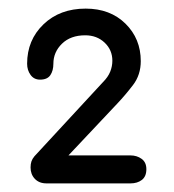

<svg xmlns="http://www.w3.org/2000/svg" viewBox="-20 -812 405 446"><path d="M88 -386Q71 -386 61 -396.5Q51 -407 51 -423Q51 -431 53 -437Q55 -443 60 -449L219 -621Q231 -633 236 -645.5Q241 -658 241 -671Q241 -696 223 -713Q205 -730 178 -730Q144 -730 124 -710.5Q104 -691 104 -664Q104 -648 97 -637.5Q90 -627 73 -627Q59 -627 51 -638Q43 -649 43 -664Q43 -719 81 -755.5Q119 -792 179 -792Q236 -792 271.5 -757Q307 -722 307 -670Q307 -638 289 -614.5Q271 -591 253 -572L107 -417L97 -451H283Q298 -451 309 -443Q320 -435 320 -419Q320 -402 309.5 -394Q299 -386 283 -386Z"/></svg>

Font: Comfortaa
Style: Regular
Weight: 400
Designer: Johan Aakerlund
Foundry: Johan Aakerlund
Version: Version 3.104; ttfautohint (v1.8.1.43-b0c9)